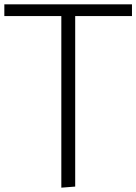

<svg xmlns="http://www.w3.org/2000/svg" viewBox="-25 -861 629 886"><path d="M258 5V-787H-5V-841H584V-787H322V0Z"/></svg>

Font: Matangi Light
Style: Regular
Weight: 400
Version: Version 3.002